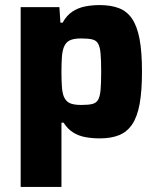

<svg xmlns="http://www.w3.org/2000/svg" viewBox="-20 -538 625 757"><path d="M61.5 199V-510H214.2L218.2 -448.5H226.9Q242.5 -477.2 265.5 -492.3Q288.5 -507.4 316.2 -512.7Q344 -518 372.3 -518Q416.8 -518 448.6 -505.9Q480.5 -493.9 500.6 -464.3Q520.7 -434.7 530.3 -384Q539.8 -333.3 539.8 -256.4Q539.8 -179.6 530.6 -128.6Q521.3 -77.6 501.2 -47.8Q481.2 -18 449.7 -5.2Q418.2 7.6 373.2 7.6Q343.6 7.6 317 2.7Q290.3 -2.1 268.7 -15.5Q247.1 -28.8 230.6 -54.4H222.3V199ZM300.1 -124.2Q327.5 -124.2 343.3 -127.9Q359.2 -131.6 366.6 -144.2Q374.1 -156.9 376.5 -183.2Q378.9 -209.4 378.9 -255Q378.9 -300.6 376.5 -327.1Q374.1 -353.6 366.6 -366.3Q359.2 -379 343.3 -382.7Q327.5 -386.4 300.1 -386.4Q270.8 -386.4 255.2 -378.9Q239.7 -371.5 232.1 -352.8Q225.6 -336.8 224 -312.5Q222.3 -288.2 222.3 -255Q222.3 -220.8 224 -197.1Q225.6 -173.5 231.1 -158.7Q239.1 -138.5 255.2 -131.3Q271.2 -124.2 300.1 -124.2Z"/></svg>

Font: Saira Thin
Style: Regular
Weight: 100
Designer: Hector Gatti with collaboration of the Omnibus-Type team
Foundry: Omnibus-Type
Version: Version 1.101